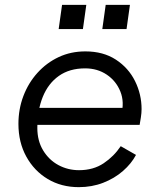

<svg xmlns="http://www.w3.org/2000/svg" viewBox="-20 -760 657 792"><path d="M305 12Q233 12 177 -21.5Q121 -55 88.5 -114Q56 -173 56 -249Q56 -310 76.5 -364Q97 -418 134.5 -459.5Q172 -501 222 -524.5Q272 -548 332 -548Q406 -548 458 -514Q510 -480 537 -425.5Q564 -371 564 -310Q564 -294 561 -275Q558 -256 556 -245H103L108 -315H518L480 -286Q494 -339 476.5 -382.5Q459 -426 420.5 -452Q382 -478 331 -478Q267 -478 223 -447Q179 -416 156.5 -360.5Q134 -305 134 -232Q134 -179 158 -139.5Q182 -100 221 -79Q260 -58 306 -58Q365 -58 407.5 -86.5Q450 -115 478 -157L541 -121Q522 -85 487 -54.5Q452 -24 405.5 -6Q359 12 305 12ZM222 -640 236 -740H336L322 -640ZM402 -640 416 -740H516L502 -640Z"/></svg>

Font: Plus Jakarta Sans
Style: Italic
Weight: 400
Italic angle: -8°
Designer: Gumpita Rahayu
Foundry: Tokotype
Version: Version 2.006